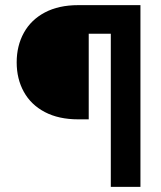

<svg xmlns="http://www.w3.org/2000/svg" viewBox="-20 -727 626 747"><path d="M411.1 -595.7H325.2V-262.7H284.2Q208.5 -262.7 154.5 -291Q100.6 -319.3 72.8 -369.6Q44.9 -419.9 44.9 -484.4Q44.9 -548.8 72.8 -599.4Q100.6 -649.9 154.5 -678.5Q208.5 -707 284.2 -707H526.4V0H411.1Z"/></svg>

Font: Pretendard GOV
Style: Bold
Weight: 700
Designer: Base glyphs from Inter by Rasmus Andersson; Hangeul glyphs from Noto Sans CJK(Source Han Sans) by Jang Soo-young and Kan
Foundry: Kil Hyung-jin
Version: Version 1.309